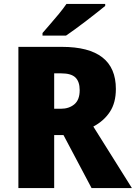

<svg xmlns="http://www.w3.org/2000/svg" viewBox="-20 -951 687 971"><path d="M293 -714Q566 -714 566 -501Q566 -431 535.5 -385Q505 -339 452 -311L647 0H443L301 -268H254V0H73V-714ZM290 -580H254V-401H288Q329 -401 356 -423.5Q383 -446 383 -495Q383 -538 361.5 -559Q340 -580 290 -580ZM512 -931V-921Q495 -907 469.5 -887Q444 -867 415.5 -845Q387 -823 360 -803.5Q333 -784 314 -771H195V-784Q211 -803 233.5 -828.5Q256 -854 278.5 -881.5Q301 -909 316 -931Z"/></svg>

Font: Noto Sans Disp ExtBd
Style: Regular
Weight: 800
Designer: Monotype Design Team
Foundry: Monotype Imaging Inc.
Version: Version 2.000;GOOG;noto-source:20170915:90ef993387c0; ttfaut